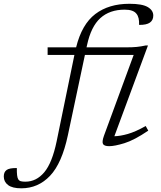

<svg xmlns="http://www.w3.org/2000/svg" viewBox="-178 -762 849 1014"><path d="M180.5 -48Q149 100.5 86.2 166.5Q23.5 232.5 -65.5 232.5Q-113 232.5 -135.5 215.2Q-158 198 -158 170Q-158 146.5 -143.2 135.8Q-128.5 125 -89 125.5Q-90 172 -81.5 185Q-76.5 193 -67.5 195.2Q-58.5 197.5 -44 197.5Q14 197.5 55.8 147.8Q97.5 98 121 -15L215 -472H73.5V-512H224Q254 -633.5 325.2 -687.8Q396.5 -742 505.5 -742Q573 -742 602.2 -724.8Q631.5 -707.5 631.5 -680Q631.5 -655.5 613.8 -642.8Q596 -630 556.5 -630.5Q558.5 -670.5 542.5 -689.5Q526 -711 480.5 -711Q401 -711 351.8 -666.2Q302.5 -621.5 281.5 -523L279 -512H491.5Q521.5 -512 544.2 -514.2Q567 -516.5 592 -522H603.5L426 -42.5Q456.5 -43 497 -54.5Q537.5 -66 591.5 -96.5L605 -72Q530.5 -21.5 479 -5.8Q427.5 10 398.5 10Q373 10 366.2 -1.2Q359.5 -12.5 371 -45L528 -472H270.5Z"/></svg>

Font: Newsreader Caption Light
Style: Italic
Weight: 300
Italic angle: -17°
Designer: Hugues Gentile
Foundry: Production Type
Version: Version 1.001